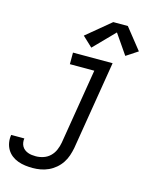

<svg xmlns="http://www.w3.org/2000/svg" viewBox="-191 -865 932 1170"><g transform="rotate(15 275.0 -280.0)"><path d="M130 213Q106 213 82.5 210Q59 207 37 199Q15 191 -3 177Q-21 163 -32.5 143.5Q-44 124 -48 100.5Q-52 77 -48 53Q-48 53 -48 52.5Q-48 52 -48 52H35Q35 52 35 52Q35 52 35 52Q33 65 35 78Q37 91 43 101.5Q49 112 58.5 119.5Q68 127 80 131.5Q92 136 104.5 137.5Q117 139 130 139Q154 139 178 131Q202 123 220 105.5Q238 88 248 64.5Q258 41 262 18L340 -457H186V-530H436L344 30Q339 55 331 79Q323 103 308.5 125Q294 147 273.5 164.5Q253 182 229 193Q205 204 180 208.5Q155 213 130 213ZM286 -588 223 -647 375 -773H467L572 -641L499 -593L413 -718Z"/></g></svg>

Font: Iosevka Curly Extended
Style: Italic
Weight: 400
Width: 7
Italic angle: -9°
Monospace: yes
Designer: Belleve Invis
Foundry: Belleve Invis
Version: Version 11.1.0; ttfautohint (v1.8.3)